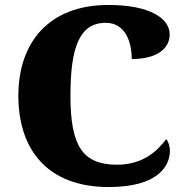

<svg xmlns="http://www.w3.org/2000/svg" viewBox="-20 -744 748 774"><path d="M418 10C619 10 665 -76 665 -137C665 -152 659 -174 650 -183C616 -138 559 -80 452 -80C313 -80 264 -155 264 -358C264 -546 297 -652 406 -652C486 -652 511 -574 511 -506C615 -506 664 -550 664 -605C664 -671 582 -724 417 -724C178 -724 54 -574 54 -358C54 -137 175 10 418 10Z"/></svg>

Font: Noto Serif Lao Black
Style: Regular
Weight: 900
Designer: Monotype Design Team
Foundry: Monotype Imaging Inc.
Version: Version 2.003